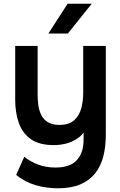

<svg xmlns="http://www.w3.org/2000/svg" viewBox="-20 -775 650 1036"><path d="M292 241Q231 241 173.5 224.5Q116 208 67 169L111 71Q145 98 187 113.5Q229 129 279 129Q358 129 394.5 89Q431 49 431 -20V-59Q413 -36 387 -21Q361 -6 331 1Q301 8 270 8Q193 8 147.5 -23.5Q102 -55 82 -110.5Q62 -166 62 -237V-527H183V-264Q183 -236 187 -207Q191 -178 203 -154Q215 -130 238.5 -115.5Q262 -101 301 -101Q352 -101 380 -126Q408 -151 418.5 -191Q429 -231 429 -276V-527H551V-50Q551 17 537 70.5Q523 124 492 162Q461 200 412 220.5Q363 241 292 241ZM241 -594 345 -755H475L346 -594Z"/></svg>

Font: Onest SemiBold
Style: Regular
Weight: 600
Designer: Dmitri Voloshin, Andrey Kudryavtsev
Foundry: Dmitri Voloshin, Andrey Kudryavtsev
Version: Version 1.000;gftools[0.9.33]